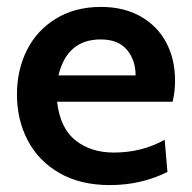

<svg xmlns="http://www.w3.org/2000/svg" viewBox="-20 -525 554 555"><path d="M29 -252Q29 -322 57.5 -379.5Q86 -437 141.5 -471Q197 -505 272 -505Q338 -505 386.5 -477.5Q435 -450 460.5 -402Q486 -354 486 -292Q486 -260 479 -231H145Q154 -154 198.5 -119Q243 -84 309 -84Q390 -84 456 -121L464 -28Q388 10 298 10Q212 10 151.5 -25Q91 -60 60 -119.5Q29 -179 29 -252ZM372 -307Q372 -351 347 -381Q322 -411 271 -411Q174 -411 149 -307Z"/></svg>

Font: Cabin SemiBold
Style: Regular
Weight: 600
Designer: Pablo Impallari
Foundry: Pablo Impallari. http://www.impallari.com Igino Marini. http://www.ikern.com
Version: Version 2.001